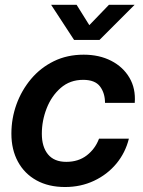

<svg xmlns="http://www.w3.org/2000/svg" viewBox="-20 -750 584 782"><path d="M245.1 11.7Q177.7 11.7 128.7 -15.4Q79.6 -42.5 53 -91.6Q26.4 -140.6 26.4 -205.6Q26.4 -267.6 47.1 -325Q67.9 -382.3 106.4 -428.2Q145 -474.1 199.2 -500.7Q253.4 -527.3 320.8 -527.3Q384.3 -527.3 432.9 -502.4Q481.4 -477.5 507.3 -433.3Q533.2 -389.2 528.8 -331.1H407.7Q407.7 -370.6 387.5 -397.7Q367.2 -424.8 318.8 -424.8Q265.1 -424.8 227.5 -392.1Q189.9 -359.4 170.2 -309.1Q150.4 -258.8 150.4 -205.1Q150.4 -151.9 175.5 -121.3Q200.7 -90.8 250 -90.8Q299.3 -90.8 333.5 -117.2Q367.7 -143.6 383.3 -185.1H504.9Q490.7 -127.9 453.9 -83.5Q417 -39.1 363 -13.7Q309.1 11.7 245.1 11.7ZM292 -730.5 343.8 -647.5 423.8 -730.5H527.8V-730L385.3 -587.4H281.7L188.5 -730V-730.5Z"/></svg>

Font: Inter Display SemiBold
Style: Italic
Weight: 600
Italic angle: -9.39999°
Designer: Rasmus Andersson
Foundry: rsms
Version: Version 4.000;git-a52131595